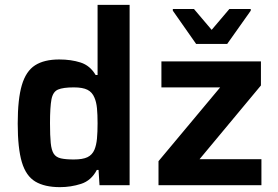

<svg xmlns="http://www.w3.org/2000/svg" viewBox="-20 -763 1145 791"><path d="M227 8Q164 8 125.5 -15Q87 -38 70 -95Q53 -152 53 -254Q53 -355 70 -412.5Q87 -470 124.5 -494Q162 -518 224 -518Q273 -518 312 -505.5Q351 -493 374 -454H382V-743H514V0H390L386 -63H379Q356 -19 314 -5.5Q272 8 227 8ZM284 -106Q321 -106 340.5 -115.5Q360 -125 369 -146Q377 -165 379.5 -192Q382 -219 382 -255Q382 -291 379.5 -317Q377 -343 369 -361Q360 -383 340.5 -393Q321 -403 284 -403Q240 -403 219 -394Q198 -385 192 -353.5Q186 -322 186 -255Q186 -204 189 -174Q192 -144 201.5 -129.5Q211 -115 231 -110.5Q251 -106 284 -106ZM633 0V-99L887 -403H645V-510H1055V-411L802 -107H1057V0ZM788 -582 692 -719V-726H779L852 -640L925 -726H1013V-719L916 -582Z"/></svg>

Font: Saira SemiBold
Style: Regular
Weight: 600
Designer: Hector Gatti with collaboration of the Omnibus-Type team
Foundry: Omnibus-Type
Version: Version 1.100; ttfautohint (v1.8.3)